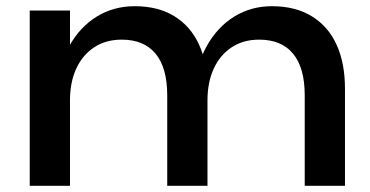

<svg xmlns="http://www.w3.org/2000/svg" viewBox="-20 -600 1195 620"><path d="M76 -566H206V-362V0H76V-381ZM415 -580Q490 -580 542.5 -548Q595 -516 622.5 -456.5Q650 -397 650 -313V0H520V-292Q520 -381 482.5 -426.5Q445 -472 373 -472Q322 -472 284.5 -447.5Q247 -423 226.5 -379Q206 -335 206 -276L160 -301Q169 -389 203.5 -451Q238 -513 292.5 -546.5Q347 -580 415 -580ZM858 -580Q933 -580 986 -548Q1039 -516 1066.5 -456.5Q1094 -397 1094 -313V0H964V-292Q964 -381 926.5 -426.5Q889 -472 817 -472Q766 -472 728.5 -447.5Q691 -423 670.5 -379Q650 -335 650 -276L604 -301Q613 -389 647.5 -451Q682 -513 736.5 -546.5Q791 -580 858 -580Z"/></svg>

Font: Bounded
Style: Regular
Weight: 400
Designer: Vlad Churkin
Version: Version 1.0